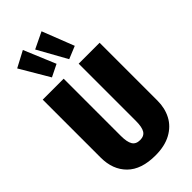

<svg xmlns="http://www.w3.org/2000/svg" viewBox="-306 -1059 1148 1148"><g transform="rotate(-45 268.0 -485.5)"><path d="M508 -205Q508 -142 481.5 -91.5Q455 -41 401 -11.5Q347 18 268 18Q149 18 88 -42.5Q27 -103 27 -205V-695H204V-211Q204 -160 218.5 -136Q233 -112 268 -112Q302 -112 316.5 -135.5Q331 -159 331 -211V-695H508ZM153 -989 237 -788 160 -750 51 -935ZM311 -989 390 -787 310 -754 207 -939Z"/></g></svg>

Font: Fira Sans Extra Condensed ExtraBold
Style: Regular
Weight: 800
Width: 1
Designer: Carrois Corporate & Edenspiekermann AG
Foundry: Carrois Corporate GbR & Edenspiekermann AG
Version: Version 4.203